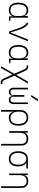

<svg xmlns="http://www.w3.org/2000/svg" viewBox="2102 -2937 1069 5313"><g transform="rotate(90 2636.5 -280.5)"><path d="M262.7 9.8Q163.1 9.8 108.4 -58.3Q53.7 -126.5 53.7 -253.9Q53.7 -384.3 108.6 -455.8Q163.6 -527.3 263.7 -527.3Q330.6 -527.3 369.1 -497.3Q407.7 -467.3 418.9 -418.9H423.3V-517.6H469.2V-37.6L558.6 -30.3V0L434.6 4.9L430.2 -98.6H425.8Q419.9 -71.8 398.9 -46.9Q377.9 -22 343.5 -6.1Q309.1 9.8 262.7 9.8ZM423.3 -226.6V-291Q423.3 -482.4 263.7 -482.4Q185.5 -482.4 143.1 -422.9Q100.6 -363.3 100.6 -253.9Q100.6 -35.2 264.6 -35.2Q423.3 -35.2 423.3 -226.6Z M848.1 0 765.1 -251.5Q699.7 -452.1 600.1 -490.7L625.5 -527.3Q737.3 -485.8 806.6 -266.1L878.4 -39.1H883.3L1071.8 -517.6H1121.1L912.6 0Z M1434.6 9.8Q1335 9.8 1280.3 -58.3Q1225.6 -126.5 1225.6 -253.9Q1225.6 -384.3 1280.5 -455.8Q1335.4 -527.3 1435.5 -527.3Q1502.4 -527.3 1541 -497.3Q1579.6 -467.3 1590.8 -418.9H1595.2V-517.6H1641.1V-37.6L1730.5 -30.3V0L1606.4 4.9L1602.1 -98.6H1597.7Q1591.8 -71.8 1570.8 -46.9Q1549.8 -22 1515.4 -6.1Q1481 9.8 1434.6 9.8ZM1595.2 -226.6V-291Q1595.2 -482.4 1435.5 -482.4Q1357.4 -482.4 1314.9 -422.9Q1272.5 -363.3 1272.5 -253.9Q1272.5 -35.2 1436.5 -35.2Q1595.2 -35.2 1595.2 -226.6Z M2267.1 234.4Q2222.7 234.4 2195.8 212.6Q2168.9 190.9 2142.6 131.3L2043 -93.8L1863.3 224.6H1811.5L2022 -141.1L1901.9 -412.6Q1883.8 -453.1 1866 -467.8Q1848.1 -482.4 1817.9 -482.4Q1800.3 -482.4 1793 -480L1787.6 -521.5Q1815.4 -527.3 1827.6 -527.3Q1870.1 -527.3 1896.2 -506.3Q1922.4 -485.4 1947.8 -427.7L2051.8 -193.4L2238.3 -517.6H2290L2072.8 -145.5L2190.9 121.1Q2208.5 160.6 2227.1 175Q2245.6 189.5 2276.9 189.5Q2290 189.5 2301.8 186.5L2307.1 228.5Q2279.3 234.4 2267.1 234.4Z M2737.8 9.8Q2691.9 9.8 2666 -17.3Q2640.1 -44.4 2635.3 -104.5H2632.3Q2627 -44.4 2599.9 -17.3Q2572.8 9.8 2524.9 9.8Q2467.8 9.8 2437.5 -25.9Q2407.2 -61.5 2407.2 -127V-517.6H2453.1V-127Q2453.1 -83 2471.4 -59.1Q2489.7 -35.2 2524.9 -35.2Q2567.4 -35.2 2589.4 -54.9Q2611.3 -74.7 2611.3 -122.1V-419.9H2656.2V-122.1Q2656.2 -74.7 2677 -54.9Q2697.8 -35.2 2737.8 -35.2Q2775.4 -35.2 2794.9 -59.1Q2814.5 -83 2814.5 -127V-517.6H2860.4V-127Q2860.4 -61.5 2828.9 -25.9Q2797.4 9.8 2737.8 9.8ZM2609.4 -609.4 2726.6 -794.9H2780.8L2658.7 -609.4Z M3238.3 9.8Q3174.8 9.8 3131.6 -22Q3088.4 -53.7 3073.2 -117.2H3069.3V224.6H3023.4V-295.4Q3023.4 -406.2 3080.3 -466.8Q3137.2 -527.3 3240.2 -527.3Q3343.8 -527.3 3400.4 -455.8Q3457 -384.3 3457 -253.9Q3457 -128.4 3399.9 -59.3Q3342.8 9.8 3238.3 9.8ZM3069.3 -242.2Q3069.3 -146 3117.9 -90.6Q3166.5 -35.2 3246.1 -35.2Q3324.7 -35.2 3367.4 -92.3Q3410.2 -149.4 3410.2 -253.9Q3410.2 -363.3 3365.7 -422.9Q3321.3 -482.4 3240.2 -482.4Q3159.2 -482.4 3114.3 -432.4Q3069.3 -382.3 3069.3 -291Z M3961.9 224.6V-338.9Q3961.9 -407.7 3925.3 -445.1Q3888.7 -482.4 3823.2 -482.4Q3655.3 -482.4 3655.3 -293V0H3609.4V-517.6H3651.4L3654.8 -423.8H3659.2Q3687.5 -527.3 3818.8 -527.3Q3909.2 -527.3 3958.5 -477.5Q4007.8 -427.7 4007.8 -336.9V224.6Z M4377.4 9.8Q4277.3 9.8 4221.2 -58.6Q4165 -127 4165 -249Q4165 -377.4 4220.7 -447.5Q4276.4 -517.6 4377.4 -517.6H4641.6V-473.6H4486.8V-466.8Q4515.1 -457 4537.1 -424.6Q4559.1 -392.1 4572 -344.2Q4585 -296.4 4585 -239.3Q4585 -121.6 4530 -55.9Q4475.1 9.8 4377.4 9.8ZM4377.4 -35.2Q4453.1 -35.2 4495.6 -89.1Q4538.1 -143.1 4538.1 -239.3Q4538.1 -351.6 4496.3 -412.6Q4454.6 -473.6 4377.4 -473.6Q4297.9 -473.6 4254.9 -412.6Q4211.9 -351.6 4211.9 -239.3Q4211.9 -143.1 4255.6 -89.1Q4299.3 -35.2 4377.4 -35.2Z M5133.8 224.6V-338.9Q5133.8 -407.7 5097.2 -445.1Q5060.5 -482.4 4995.1 -482.4Q4827.1 -482.4 4827.1 -293V0H4781.2V-517.6H4823.2L4826.7 -423.8H4831.1Q4859.4 -527.3 4990.7 -527.3Q5081.1 -527.3 5130.4 -477.5Q5179.7 -427.7 5179.7 -336.9V224.6Z"/></g></svg>

Font: Cascadia Code ExtraLight
Style: Regular
Weight: 200
Monospace: yes
Designer: Aaron Bell
Foundry: Saja Typeworks
Version: Version 2407.024; ttfautohint (v1.8.4)